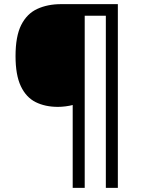

<svg xmlns="http://www.w3.org/2000/svg" viewBox="-20 -780 695 927"><path d="M549 127H491V-704H389V127H331V-273Q316 -269 296.5 -266.5Q277 -264 260 -264Q198 -264 152 -287Q106 -310 80.5 -364Q55 -418 55 -509Q55 -605 82.5 -659.5Q110 -714 160 -737Q210 -760 275 -760H549Z"/></svg>

Font: Noto IKEA Simplified Chinese
Style: Regular
Weight: 400
Designer: Monotype Design Team
Foundry: Monotype Imaging Inc.
Version: Version 1.100